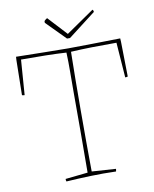

<svg xmlns="http://www.w3.org/2000/svg" viewBox="-90 -879 765 953"><g transform="rotate(-10 293.0 -402.5)"><path d="M167 6Q165 2 165 -7L278 -19Q278 -66 278.5 -121Q279 -176 279 -231Q279 -286 279 -330Q279 -370 279 -421Q279 -472 279.5 -525.5Q280 -579 278 -624Q229 -627 174.5 -628Q120 -629 50 -629L37 -452Q30 -452 24 -454V-458L27 -631L28 -647Q100 -646 170 -644.5Q240 -643 290 -643Q341 -643 411 -644.5Q481 -646 553 -647L554 -631L557 -458V-454Q551 -452 544 -452L531 -629Q461 -629 406.5 -628Q352 -627 301 -624Q300 -566 299 -486.5Q298 -407 298 -330Q298 -297 298 -254.5Q298 -212 298 -168Q298 -124 298.5 -85.5Q299 -47 299 -21L420 -13Q420 -8 418 0Q353 -2 291 0Q229 2 167 6ZM293 -692 198 -788V-797Q203 -803 213 -809L301 -714L442 -811Q447 -808 447 -799L308 -692Z"/></g></svg>

Font: Labrada Thin
Style: Regular
Weight: 100
Designer: Mercedes Jáuregui
Foundry: Omnibus-Type Team
Version: Version 1.000; ttfautohint (v1.8.4.7-5d5b)